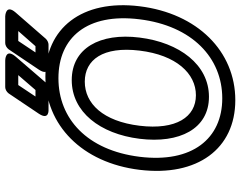

<svg xmlns="http://www.w3.org/2000/svg" viewBox="-113 -772 922 736"><g transform="rotate(-90 348.0 -404.0)"><path d="M339 -13C185 -13 90 -128 115 -330C140 -531 261 -641 416 -641C572 -641 667 -531 642 -330C617 -128 494 -13 339 -13ZM332 37C519 37 665 -108 692 -330C719 -551 608 -691 422 -691C237 -691 92 -551 65 -330C38 -108 146 37 332 37ZM345 -64C468 -64 553 -177 572 -330C591 -482 531 -590 409 -590C287 -590 203 -482 184 -330C165 -177 222 -64 345 -64ZM351 -114C268 -114 217 -189 234 -330C251 -470 319 -540 403 -540C487 -540 539 -470 522 -330C505 -189 434 -114 351 -114ZM371 -729H346L390 -795H428ZM377 -679C384 -679 393 -682 399 -689L499 -805C533 -845 484 -845 484 -845H382C374 -845 364 -840 358 -832L280 -716C253 -675 297 -679 297 -679ZM515 -729 559 -795H597L539 -729ZM449 -716C422 -675 466 -679 466 -679H545C552 -679 561 -683 567 -689L668 -805C702 -844 653 -845 653 -845H551C543 -845 533 -840 527 -832Z"/></g></svg>

Font: Falling Sky
Style: OuObl
Weight: 400
Designer: Paul D. Hunt
Foundry: Adobe Systems Incorporated
Version: Version 1.02